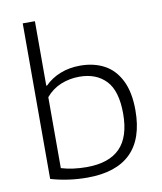

<svg xmlns="http://www.w3.org/2000/svg" viewBox="-89 -880 811 962"><g transform="rotate(-10 316.0 -399.0)"><path d="M92.5 -16.5V-808H154.5V-480H158.5Q191 -513 237 -531.2Q283 -549.5 338.5 -549.5Q407 -549.5 459.8 -521.8Q512.5 -494 542.8 -434Q573 -374 573 -281.5Q573 -136.5 498.8 -63.5Q424.5 9.5 278 9.5Q181.5 9.5 92.5 -16.5ZM509.5 -275.5Q509.5 -391.5 460 -443.5Q410.5 -495.5 325 -495.5Q275 -495.5 230.8 -477.5Q186.5 -459.5 154.5 -421.5V-60.5Q213 -43 284 -43Q397 -43 453.2 -100Q509.5 -157 509.5 -275.5Z"/></g></svg>

Font: Encode Sans Expanded Light
Style: Regular
Weight: 300
Width: 7
Designer: Multiple Designers
Foundry: Impallari Type
Version: Version 2.000